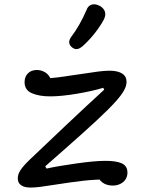

<svg xmlns="http://www.w3.org/2000/svg" viewBox="-20 -847 660 875"><path d="M61 -34.3Q61 -53.3 74.1 -72.8Q87.2 -92.2 117.2 -121Q177.2 -178.7 279.2 -274.8Q381.2 -371 454.8 -438.2L450.5 -446.8Q398 -431 327.9 -419.4Q257.8 -407.8 209.2 -407.8Q158 -407.8 125 -422.3Q92 -436.8 92 -472.7Q92 -497.2 107.2 -512.6Q122.5 -528 147.7 -528Q164.3 -528 179.2 -520.9Q194.2 -513.8 203.7 -500.6Q213.2 -487.3 213.2 -469.3L180.8 -489.7Q206.3 -489.7 243.9 -494.4Q281.5 -499.2 337.2 -507.8Q394.7 -516.7 426.3 -520.8Q458 -524.8 479.5 -524.8Q516.2 -524.8 536.4 -512Q556.7 -499.2 556.7 -474Q556.7 -454.8 544.1 -433.1Q531.5 -411.3 508.3 -385.5Q475.3 -348.8 420 -297.6Q364.7 -246.3 290.3 -180.8Q234.3 -131.5 186.3 -89.2L192 -78.7Q240.8 -89.7 326 -101.8Q411.2 -114 460.5 -114Q510.7 -114 535.8 -102.2Q560.8 -90.3 560.8 -60.3Q560.8 -42.7 551.9 -29.3Q543 -16 527.8 -8.7Q512.7 -1.3 493.5 -1.3Q466.3 -1.3 446.9 -15.2Q427.5 -29 427.5 -51.5L471.8 -29.3Q412.8 -29.3 358.8 -23.2Q304.8 -17 232 -5.5Q187.3 1.5 162.6 4.7Q137.8 7.8 119.2 7.8Q91.8 7.8 76.4 -2.7Q61 -13.3 61 -34.3ZM362 -641.5Q389.8 -667.5 413.1 -697.2Q436.3 -726.8 452.3 -756Q462.8 -776 458.6 -792.1Q454.3 -808.2 436.8 -819Q425.3 -825.8 412.8 -827.2Q400.2 -828.5 389.9 -822.3Q379.7 -816.2 374.5 -801.8Q343.2 -729.5 304.7 -679.2Q293.7 -664 295.6 -651.2Q297.5 -638.5 310.7 -629.3Q319.2 -623.3 327.6 -623.2Q336 -623.2 344.2 -627.8Q352.3 -632.5 362 -641.5Z"/></svg>

Font: Monaspace Radon Var
Style: Regular
Weight: 400
Designer: Riley Cran and the Lettermatic Team
Version: Version 1.000 (Monaspace Radon Var)